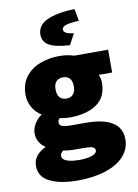

<svg xmlns="http://www.w3.org/2000/svg" viewBox="-110 -908 861 1201"><g transform="rotate(-10 320.0 -307.0)"><path d="M42 88Q42 19 123 -19Q69 -54 69 -115Q69 -143 86.5 -173Q104 -203 133 -223Q99 -243 77 -280Q55 -317 55 -362Q55 -429 89.5 -474.5Q124 -520 181 -542Q238 -564 304 -564Q356 -564 398 -550H613V-405H527Q539 -384 539 -353Q539 -261 474 -217.5Q409 -174 304 -174Q273 -174 241 -181Q233 -174 231 -169Q229 -164 229 -153Q229 -137 247.5 -130.5Q266 -124 308 -124H393Q622 -124 622 20Q622 81 580.5 127Q539 173 462.5 198Q386 223 284 223Q176 223 109 190.5Q42 158 42 88ZM428 57Q428 40 410 34.5Q392 29 352 29H310Q251 29 227 22Q216 31 212 38Q208 45 208 54Q208 76 237.5 87Q267 98 318 98Q366 98 397 87Q428 76 428 57ZM362 -362Q362 -396 346.5 -412.5Q331 -429 304 -429Q277 -429 261.5 -412.5Q246 -396 246 -362Q246 -328 261.5 -311Q277 -294 304 -294Q331 -294 346.5 -311Q362 -328 362 -362ZM212 -715Q212 -775 273.5 -804Q335 -833 450 -837L464 -760Q405 -757 380.5 -748.5Q356 -740 356 -723Q356 -695 420 -689L383 -619Q288 -625 250 -648.5Q212 -672 212 -715Z"/></g></svg>

Font: Nebula Sans Black
Style: Regular
Weight: 900
Designer: Paul D. Hunt for Adobe (as Source Sans)
Foundry: Nebula Entertainment & Broadcasting LLC
Version: Version 1.010